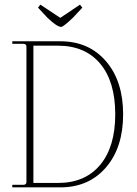

<svg xmlns="http://www.w3.org/2000/svg" viewBox="-20 -808 589 828"><path d="M244 -692Q226 -692 185 -731L144 -775L154 -788L240 -731L325 -788L335 -775L296 -733Q253 -692 244 -692ZM33 0V-11H80Q94 -11 94 -23V-607Q94 -619 80 -619H33V-630H240Q363 -630 437 -544Q511 -458 511 -315Q511 -172 437 -86Q363 0 240 0ZM124 -19H230Q347 -19 412 -97Q477 -175 477 -315Q477 -456 412 -533.5Q347 -611 230 -611H124Z"/></svg>

Font: Arapey Thin-Display
Style: Regular
Weight: 100
Designer: Eduardo Rodriguez Tunni
Foundry: Eduardo Rodriguez Tunni
Version: Version 4.000